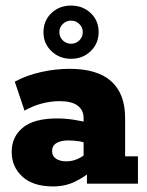

<svg xmlns="http://www.w3.org/2000/svg" viewBox="-20 -659 529 689"><path d="M170 10Q99 10 60.5 -25Q22 -60 22 -114Q22 -168 62 -201Q102 -234 185 -234Q215 -234 246.5 -229Q278 -224 298 -218L280 -205V-235Q280 -264 258.5 -280Q237 -296 194 -296Q162 -296 130 -287.5Q98 -279 68 -262L33 -366Q76 -389 127.5 -400.5Q179 -412 230 -412Q330 -412 379.5 -367Q429 -322 429 -236V-98H475V0H292V-67L315 -51Q284 -24 249 -7Q214 10 170 10ZM218 -80Q240 -80 260.5 -89.5Q281 -99 293 -113L280 -78V-170L297 -142Q282 -149 263.5 -152Q245 -155 225 -155Q198 -155 182.5 -145.5Q167 -136 167 -117Q167 -99 181 -89.5Q195 -80 218 -80ZM235 -448Q193 -448 164.5 -475.5Q136 -503 136 -543Q136 -585 164.5 -612Q193 -639 235 -639Q277 -639 305.5 -612Q334 -585 334 -544Q334 -503 305.5 -475.5Q277 -448 235 -448ZM235 -502Q252 -502 264.5 -514Q277 -526 277 -544Q277 -561 264.5 -573Q252 -585 235 -585Q218 -585 205.5 -573Q193 -561 193 -544Q193 -526 205.5 -514Q218 -502 235 -502Z"/></svg>

Font: Rokkitt SemiBold ExtraBold
Style: Regular
Weight: 800
Version: Version 3.103